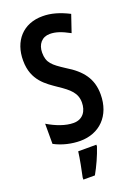

<svg xmlns="http://www.w3.org/2000/svg" viewBox="-175 -793 768 1083"><g transform="rotate(-20 209.5 -251.5)"><path d="M385 -198C385 -292 339 -351 251 -404C182 -449 155 -470 155 -531C155 -581 184 -616 231 -616C266 -616 299 -605 349 -578L384 -681C327 -710 277 -724 228 -724C109 -725 38 -642 39 -525C39 -405 116 -359 172 -320C235 -278 270 -248 270 -191C270 -141 244 -98 187 -98C139 -98 84 -119 34 -149V-28C82 -2 139 10 188 10C303 10 385 -69 385 -198ZM265 71V61H156C151 103 137 173 129 209V221H198C223 177 249 120 265 71Z"/></g></svg>

Font: Noto Sans Gujarati ExtraCondensed SemiBold
Style: Regular
Weight: 600
Width: 2
Designer: Jelle Bosma - Monotype Design Team, Universal Thirst
Foundry: Monotype Imaging Inc.
Version: Version 2.106